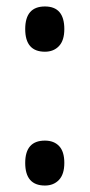

<svg xmlns="http://www.w3.org/2000/svg" viewBox="-20 -564 277 594"><path d="M58 -474Q58 -544 119 -544Q179 -544 179 -474Q179 -439 162.5 -421.5Q146 -404 119 -404Q58 -404 58 -474ZM58 -60Q58 -129 119 -129Q147 -129 163 -112Q179 -95 179 -60Q179 -25 162.5 -7.5Q146 10 119 10Q58 10 58 -60Z"/></svg>

Font: Noto Sans Thai Looped ExtraCondensed Medium
Style: Regular
Weight: 500
Width: 2
Designer: Sasikarn Vongin, Ben Mitchell
Foundry: The Fontpad Ltd
Version: Version 1.001; ttfautohint (v1.8.4.7-5d5b)